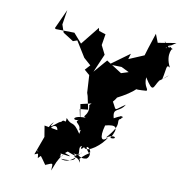

<svg xmlns="http://www.w3.org/2000/svg" viewBox="-100 -1002 1087 1143"><g transform="rotate(10 444.0 -430.5)"><path d="M441 -375C456 -312 402 -305 434 -297C330 -300 364 -247 421 -293C345 -254 414 -267 408 -216C473 -261 458 -223 486 -226C413 -300 452 -284 444 -253C432 -224 427 -295 412 -196C361 -274 363 -228 322 -276C322 -228 313 -278 292 -245C293 -262 205 -168 251 -238C233 -224 188 -154 275 -181C197 -179 272 -253 280 -195L200 -209L211 -142L170 -30C189 -34 192 -51 194 -11C229 -51 227 -19 179 -56C193 -60 259 45 245 21C297 -2 286 4 285 48C320 -43 333 -57 321 -62C417 -47 378 -58 333 -74C345 -46 340 -61 314 -33C340 -27 284 -54 308 -8C356 -106 387 -71 345 -89C414 -54 443 -67 446 -27C418 -82 372 -30 447 -87C446 -98 395 -1 330 -31C408 -27 413 -40 416 -60C419 -101 426 -44 481 -59C503 -75 495 -109 487 -94C443 -146 496 -130 495 -96C413 -44 457 -29 398 -77C459 -53 407 -118 441 -128C431 -106 441 -106 454 -123C474 -88 566 -162 585 -206C553 -168 532 -190 555 -272C619 -289 641 -276 598 -204C643 -198 629 -236 572 -202C672 -313 595 -303 652 -339C620 -357 621 -303 645 -332C610 -322 661 -358 598 -323C579 -389 625 -362 655 -415C586 -370 609 -363 576 -420C603 -450 610 -480 593 -446C642 -471 684 -498 705 -522C705 -522 669 -511 762 -518C772 -533 743 -537 746 -597C804 -506 795 -547 826 -591C877 -625 897 -652 842 -602C858 -671 849 -696 875 -678C833 -756 876 -807 873 -787C823 -830 885 -750 817 -829C860 -760 799 -794 860 -810L888 -829L778 -811L758 -862L728 -770L714 -724L622 -685L632 -719L515 -634L591 -632L638 -609L594 -595L500 -655L431 -575L479 -686L452 -740L463 -807L422 -820L418 -838L329 -727L279 -784L166 -786L160 -791L214 -909L200 -820L216 -773L279 -733L304 -742L363 -647L406 -609L378 -578L429 -534L409 -564L416 -445L422 -427L439 -347L389 -342L410 -243L388 -372L453 -387Z"/></g></svg>

Font: Hussar Lance
Style: ExBdObl
Weight: 700
Foundry: Cannot Into Space Fonts, PlusOne Fonts
Version: Version 2.270